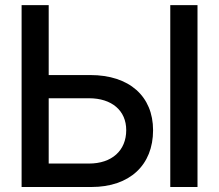

<svg xmlns="http://www.w3.org/2000/svg" viewBox="-20 -748 876 768"><path d="M341.3 -447.8H174.8V-727.5H66.4V0H345.7C499 0 592.3 -87.9 592.3 -227.1C592.3 -362.8 497.6 -447.8 341.3 -447.8ZM770 0V-727.5H661.1V0ZM335.9 -93.8H174.8V-355H335.9C427.2 -355 484.9 -305.7 484.9 -227.5C484.9 -145.5 427.2 -93.8 335.9 -93.8Z"/></svg>

Font: Inteeer Medium
Style: Regular
Weight: 500
Designer: Rasmus Andersson
Foundry: rsms
Version: Version 4.001;Glyphs 3.4 (3402)